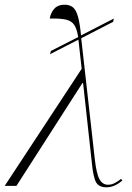

<svg xmlns="http://www.w3.org/2000/svg" viewBox="-50 -792 563 818"><path d="M-30 0 298 -499 285 -615Q285 -619 284 -623L163 -561L167 -575L283 -634Q278 -668 266.5 -685.5Q255 -703 230.5 -708.5Q206 -714 162 -713Q166 -738 181.5 -755Q197 -772 224 -772Q247 -772 260.5 -761Q274 -750 282 -722Q290 -694 295 -643V-641L435 -713L432 -699L296 -629L354 -113Q361 -51 374 -28Q387 -5 410 -5Q427 -5 441.5 -13.5Q456 -22 466 -30L471 -23Q438 6 404 6Q371 6 359 -16Q347 -38 341 -101L304 -438H301L20 0Z"/></svg>

Font: Noto Serif Display ExtraLight
Style: Italic
Weight: 200
Italic angle: -12°
Designer: Monotype Design Team
Foundry: Monotype Imaging Inc.
Version: Version 2.009